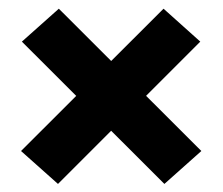

<svg xmlns="http://www.w3.org/2000/svg" viewBox="-20 -534 524 452"><path d="M454 -178.5 367 -101 31.5 -436 118.5 -513.5ZM29.5 -178.5 365 -513.5 451.5 -436 116.5 -101Z"/></svg>

Font: Anek Gujarati
Style: Bold
Weight: 700
Version: Version 1.003